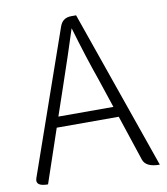

<svg xmlns="http://www.w3.org/2000/svg" viewBox="-82 -798 751 866"><g transform="rotate(-10 293.5 -364.5)"><path d="M212 -425 167 -293H419L375 -425Q337 -532 295 -675Q260 -565 212 -425ZM68 0Q8 0 21 -37L250 -692Q263 -729 303 -729H325L580 0Q516 0 504 -37L435 -245H151L68 0Z"/></g></svg>

Font: Swei Half Moon CJK SC
Style: Light
Weight: 300
Version: Version 2.071